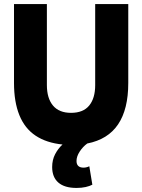

<svg xmlns="http://www.w3.org/2000/svg" viewBox="-20 -701 700 946"><path d="M288 11Q209 3 155.5 -32.5Q102 -68 75.5 -133.5Q49 -199 49 -292V-681H211V-282Q211 -217 241 -181Q271 -145 330 -145Q390 -145 419.5 -181Q449 -217 449 -282V-681H612V-292Q612 -163 562 -88.5Q512 -14 410 6Q388 22 372.5 46Q357 70 357 92Q357 125 392 125Q399 125 407 123Q415 121 420 118L435 209Q422 216 402 220.5Q382 225 357 225Q298 225 267.5 198.5Q237 172 237 122Q237 87 251.5 59Q266 31 288 11Z"/></svg>

Font: Gabarito ExtraBold
Style: Regular
Weight: 800
Designer: Leandro Assis / Alvaro Franca / Felipe Casaprima
Foundry: Naipe Foundry
Version: Version 1.000